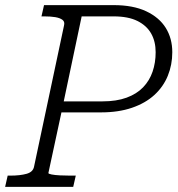

<svg xmlns="http://www.w3.org/2000/svg" viewBox="-39 -730 697 750"><path d="M257 -44 247 0H-19L-9 -44H2Q39 -44 64.5 -51Q90 -58 94 -79L211 -630Q215 -645 205 -652.5Q195 -660 177 -663Q159 -666 134 -666H123L133 -710H405Q481 -710 532 -686Q583 -662 608.5 -621Q634 -580 634 -526Q634 -477 616.5 -434Q599 -391 564 -359Q529 -327 476.5 -309Q424 -291 356 -291H201L150 -54Q150 -51 162.5 -48.5Q175 -46 194.5 -45Q214 -44 234 -44ZM569 -526Q569 -568 551.5 -599Q534 -630 498 -648Q462 -666 405 -666H280L210 -334H361Q416 -334 455.5 -348.5Q495 -363 520 -389Q545 -415 557 -450Q569 -485 569 -526Z"/></svg>

Font: Roboto Serif 20pt ExtraLight
Style: Italic
Weight: 250
Italic angle: -10°
Version: Version 1.007